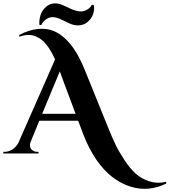

<svg xmlns="http://www.w3.org/2000/svg" viewBox="-48 -935 1033 1170"><path d="M522.9 -905.3H511.2Q504.4 -889.2 482.7 -876Q460.9 -862.8 434.6 -865.7Q406.7 -868.7 361.6 -891.6Q316.4 -914.6 289.1 -914.6Q255.4 -914.6 231.2 -892.3Q207 -870.1 198.2 -840.8Q189.5 -811.5 192.4 -783.2H204.1Q212.4 -803.2 233.9 -818.1Q255.4 -833 281.2 -830.1Q302.2 -827.6 327.6 -814.9Q353 -802.2 377.9 -791.3Q402.8 -780.3 426.3 -780.3Q461.4 -780.3 486.3 -801.5Q511.2 -822.8 520 -851.3Q528.8 -879.9 522.9 -905.3ZM963.9 172.9 965.3 183.1Q912.6 209.5 856.7 214.6Q800.8 219.7 744.4 201.4Q688 183.1 636.5 143.8Q585 104.5 539.3 38.3Q493.7 -27.8 460.4 -114.3L428.2 -199.2H191.4L139.6 -72.8Q127.9 -44.9 141.8 -27.3Q155.8 -9.8 177.7 -9.8H186.5V0H-27.8V-9.8H-19Q3.4 -9.8 26.1 -23.4Q48.8 -37.1 64 -64.5L287.6 -572.8Q275.9 -598.6 263.9 -619.6Q252 -640.6 236.8 -660.6Q221.7 -680.7 204.3 -693.6Q187 -706.5 166.7 -714.6Q146.5 -722.7 122.1 -721.9Q97.7 -721.2 70.8 -711.4L68.4 -721.7Q128.4 -752.9 181.6 -758.3Q234.9 -763.7 276.1 -747.3Q317.4 -731 353.8 -695.3Q390.1 -659.7 416.5 -615.2Q442.9 -570.8 466.8 -513.2L611.8 -155.3Q634.8 -98.1 656 -54Q677.2 -9.8 711.2 41.7Q745.1 93.3 780.3 124.3Q815.4 155.3 863.5 170.4Q911.6 185.5 963.9 172.9ZM209 -241.7H412.6L343.3 -426.8Q331.5 -458 316.4 -500Z"/></svg>

Font: Cinzel Decorative Bold
Style: Regular
Weight: 700
Designer: Natanael Gama
Version: Version 1.001;PS 001.001;hotconv 1.0.56;makeotf.lib2.0.21325